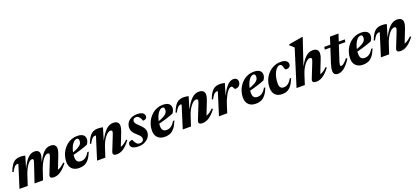

<svg xmlns="http://www.w3.org/2000/svg" viewBox="49 -1864 6549 3016"><g transform="rotate(-20 3323.5 -356.0)"><path d="M691 -39 665.5 -71.5Q688 -70.5 711.2 -77.8Q734.5 -85 762 -103.2Q789.5 -121.5 822.5 -154L837.5 -140Q796.5 -85 758 -51.2Q719.5 -17.5 683.5 -2.2Q647.5 13 612.5 13Q569 13 555.2 -3.2Q541.5 -19.5 554.5 -53.5L647 -286Q657.5 -312.5 661.5 -325.2Q665.5 -338 665.5 -347Q665.5 -358.5 659 -365Q652.5 -371.5 638.5 -371.5Q622 -371.5 602 -357.8Q582 -344 561 -317Q540 -290 519.8 -250Q499.5 -210 481.5 -158L429 0H286.5L385.5 -293.5Q391 -310.5 394.2 -321.2Q397.5 -332 398.8 -338.8Q400 -345.5 400 -350Q400 -361 393.8 -366Q387.5 -371 375 -371Q358 -371 338.5 -356.5Q319 -342 298.8 -313.8Q278.5 -285.5 259 -245.2Q239.5 -205 223 -154L173 0H35L151.5 -370.5Q152 -375 150 -377.5Q148 -380 143.5 -380Q127 -380 111.2 -372.8Q95.5 -365.5 78.2 -344.2Q61 -323 38.5 -280.5L19.5 -288Q45.5 -358.5 74.8 -398.5Q104 -438.5 138.2 -454.8Q172.5 -471 213 -471Q230 -471 243.5 -470Q257 -469 270.2 -466.8Q283.5 -464.5 299.5 -460.5L230.5 -228L226.5 -234Q260 -306 289.5 -352.5Q319 -399 346.2 -425Q373.5 -451 400 -461.5Q426.5 -472 453.5 -472Q496.5 -472 516.8 -452Q537 -432 537 -398.5Q537 -384.5 533.5 -367Q530 -349.5 521.5 -323.5L491 -220.5H481.5Q516 -295 546.5 -344Q577 -393 605.5 -421Q634 -449 662.2 -460.8Q690.5 -472.5 720.5 -472.5Q771 -472.5 792.8 -450Q814.5 -427.5 814.5 -393.5Q814.5 -375 809 -350.8Q803.5 -326.5 789.5 -290.5Z M1148 -431.5Q1127 -431.5 1107.2 -416.8Q1087.5 -402 1070.5 -376.2Q1053.5 -350.5 1041 -317.5Q1028.5 -284.5 1021.2 -247.2Q1014 -210 1014 -172.5Q1014 -122.5 1034.5 -100.8Q1055 -79 1091.5 -79Q1118.5 -79 1142.2 -87.5Q1166 -96 1189 -117.5Q1212 -139 1234.5 -178.5L1258 -178Q1227.5 -102 1193.5 -60.5Q1159.5 -19 1120.5 -3Q1081.5 13 1034.5 13Q981 13 944.5 -6.5Q908 -26 889.5 -62.2Q871 -98.5 871 -147.5Q871 -198.5 885.5 -246.5Q900 -294.5 926.8 -335.2Q953.5 -376 990.2 -407Q1027 -438 1071.8 -455Q1116.5 -472 1167 -472Q1215.5 -472 1244.2 -459.2Q1273 -446.5 1285.8 -425.2Q1298.5 -404 1298.5 -378.5Q1298.5 -354 1289.5 -330.8Q1280.5 -307.5 1265 -289.5Q1237 -278 1203 -266.2Q1169 -254.5 1131.5 -243Q1094 -231.5 1055.2 -221.2Q1016.5 -211 979 -202L981 -236Q1030.5 -253 1065.5 -268.2Q1100.5 -283.5 1123.2 -297.8Q1146 -312 1158.5 -326.5Q1171 -341 1176 -356.5Q1181 -372 1181 -389Q1181 -403 1177.2 -412.5Q1173.5 -422 1166.2 -426.8Q1159 -431.5 1148 -431.5Z M1335.5 -280.5 1316.5 -288Q1342.5 -358.5 1371.8 -398.5Q1401 -438.5 1435.2 -454.8Q1469.5 -471 1510 -471Q1527.5 -471 1541 -470Q1554.5 -469 1568 -466.8Q1581.5 -464.5 1598 -460.5L1527 -222.5L1523 -228Q1556.5 -297 1587.8 -344Q1619 -391 1648.8 -419Q1678.5 -447 1708 -459.5Q1737.5 -472 1768 -472Q1820.5 -472 1842.8 -449Q1865 -426 1865 -391Q1865 -373 1859.8 -349.2Q1854.5 -325.5 1841 -290.5L1742 -39L1716.5 -71.5Q1738.5 -70.5 1762 -77.8Q1785.5 -85 1813 -103.2Q1840.5 -121.5 1873.5 -154L1888.5 -140Q1847.5 -85 1809 -51.2Q1770.5 -17.5 1734.5 -2.2Q1698.5 13 1663.5 13Q1620 13 1606.2 -3.2Q1592.5 -19.5 1605.5 -53.5L1698 -285.5Q1708.5 -312 1712.5 -324.8Q1716.5 -337.5 1716.5 -346Q1716.5 -358 1709.5 -364.8Q1702.5 -371.5 1687 -371.5Q1668 -371.5 1645.8 -356.2Q1623.5 -341 1600.5 -312.5Q1577.5 -284 1556.8 -243.8Q1536 -203.5 1520 -153.5L1470 0H1332L1448.5 -370.5Q1449 -375 1447 -377.5Q1445 -380 1440.5 -380Q1424 -380 1408.2 -372.8Q1392.5 -365.5 1375.2 -344.2Q1358 -323 1335.5 -280.5Z M1963.5 -118.5Q1967 -106 1973.2 -93.8Q1979.5 -81.5 1993.5 -61.5Q2008 -41.5 2023 -33.8Q2038 -26 2054.5 -26Q2076.5 -26 2092 -32.5Q2107.5 -39 2116 -51.5Q2124.5 -64 2124.5 -81Q2124.5 -94.5 2119 -108Q2113.5 -121.5 2099 -138.5Q2084.5 -155.5 2057 -178.5Q2029.5 -202 2012.8 -223.5Q1996 -245 1988.8 -266.5Q1981.5 -288 1981.5 -312Q1981.5 -356 2004 -392.2Q2026.5 -428.5 2068.8 -450.2Q2111 -472 2169 -472Q2214 -472 2241 -462Q2268 -452 2280.2 -435Q2292.5 -418 2292.5 -397Q2292.5 -379.5 2284.8 -367.5Q2277 -355.5 2262 -349.2Q2247 -343 2224 -343Q2222 -357 2216 -368.8Q2210 -380.5 2198.5 -398Q2186.5 -415.5 2172 -424.8Q2157.5 -434 2141.5 -434Q2113 -434 2098.5 -420Q2084 -406 2084 -383.5Q2084 -371.5 2089.8 -358.5Q2095.5 -345.5 2110.5 -328.5Q2125.5 -311.5 2153 -286Q2181 -260.5 2197.2 -238.2Q2213.5 -216 2220.5 -195Q2227.5 -174 2227.5 -153.5Q2227.5 -110 2201.8 -72Q2176 -34 2130.5 -10.5Q2085 13 2025.5 13Q1978.5 13 1949 3.2Q1919.5 -6.5 1906 -23.5Q1892.5 -40.5 1892.5 -61Q1892.5 -79 1900.5 -91.8Q1908.5 -104.5 1924.5 -111.5Q1940.5 -118.5 1963.5 -118.5Z M2580 -431.5Q2559 -431.5 2539.2 -416.8Q2519.5 -402 2502.5 -376.2Q2485.5 -350.5 2473 -317.5Q2460.5 -284.5 2453.2 -247.2Q2446 -210 2446 -172.5Q2446 -122.5 2466.5 -100.8Q2487 -79 2523.5 -79Q2550.5 -79 2574.2 -87.5Q2598 -96 2621 -117.5Q2644 -139 2666.5 -178.5L2690 -178Q2659.5 -102 2625.5 -60.5Q2591.5 -19 2552.5 -3Q2513.5 13 2466.5 13Q2413 13 2376.5 -6.5Q2340 -26 2321.5 -62.2Q2303 -98.5 2303 -147.5Q2303 -198.5 2317.5 -246.5Q2332 -294.5 2358.8 -335.2Q2385.5 -376 2422.2 -407Q2459 -438 2503.8 -455Q2548.5 -472 2599 -472Q2647.5 -472 2676.2 -459.2Q2705 -446.5 2717.8 -425.2Q2730.5 -404 2730.5 -378.5Q2730.5 -354 2721.5 -330.8Q2712.5 -307.5 2697 -289.5Q2669 -278 2635 -266.2Q2601 -254.5 2563.5 -243Q2526 -231.5 2487.2 -221.2Q2448.5 -211 2411 -202L2413 -236Q2462.5 -253 2497.5 -268.2Q2532.5 -283.5 2555.2 -297.8Q2578 -312 2590.5 -326.5Q2603 -341 2608 -356.5Q2613 -372 2613 -389Q2613 -403 2609.2 -412.5Q2605.5 -422 2598.2 -426.8Q2591 -431.5 2580 -431.5Z M2767.5 -280.5 2748.5 -288Q2774.5 -358.5 2803.8 -398.5Q2833 -438.5 2867.2 -454.8Q2901.5 -471 2942 -471Q2959.5 -471 2973 -470Q2986.5 -469 3000 -466.8Q3013.5 -464.5 3030 -460.5L2959 -222.5L2955 -228Q2988.5 -297 3019.8 -344Q3051 -391 3080.8 -419Q3110.5 -447 3140 -459.5Q3169.5 -472 3200 -472Q3252.5 -472 3274.8 -449Q3297 -426 3297 -391Q3297 -373 3291.8 -349.2Q3286.5 -325.5 3273 -290.5L3174 -39L3148.5 -71.5Q3170.5 -70.5 3194 -77.8Q3217.5 -85 3245 -103.2Q3272.5 -121.5 3305.5 -154L3320.5 -140Q3279.5 -85 3241 -51.2Q3202.5 -17.5 3166.5 -2.2Q3130.5 13 3095.5 13Q3052 13 3038.2 -3.2Q3024.5 -19.5 3037.5 -53.5L3130 -285.5Q3140.5 -312 3144.5 -324.8Q3148.5 -337.5 3148.5 -346Q3148.5 -358 3141.5 -364.8Q3134.5 -371.5 3119 -371.5Q3100 -371.5 3077.8 -356.2Q3055.5 -341 3032.5 -312.5Q3009.5 -284 2988.8 -243.8Q2968 -203.5 2952 -153.5L2902 0H2764L2880.5 -370.5Q2881 -375 2879 -377.5Q2877 -380 2872.5 -380Q2856 -380 2840.2 -372.8Q2824.5 -365.5 2807.2 -344.2Q2790 -323 2767.5 -280.5Z M3486 -370.5Q3486.5 -375 3484.5 -377.5Q3482.5 -380 3478 -380Q3461.5 -380 3445.8 -372.8Q3430 -365.5 3412.8 -344.2Q3395.5 -323 3373 -280.5L3354 -288Q3380 -358.5 3409.2 -398.5Q3438.5 -438.5 3472.8 -454.8Q3507 -471 3547.5 -471Q3565 -471 3578.5 -470Q3592 -469 3605.5 -466.8Q3619 -464.5 3635.5 -460.5L3563 -216L3560 -228Q3601.5 -321 3639.2 -374.2Q3677 -427.5 3711.8 -449.8Q3746.5 -472 3779 -472Q3815 -472 3833 -453.5Q3851 -435 3851 -403.5Q3851 -378.5 3839.5 -359Q3828 -339.5 3808.8 -328Q3789.5 -316.5 3766 -316.5Q3754.5 -316.5 3748 -323.2Q3741.5 -330 3736 -344.5Q3730.5 -359 3724 -364.8Q3717.5 -370.5 3707.5 -370.5Q3694.5 -370.5 3679 -360.5Q3663.5 -350.5 3646.8 -330.2Q3630 -310 3613 -280Q3596 -250 3579 -210.5Q3562 -171 3546.5 -122L3508 0H3369.5Z M4100 -431.5Q4079 -431.5 4059.2 -416.8Q4039.5 -402 4022.5 -376.2Q4005.5 -350.5 3993 -317.5Q3980.5 -284.5 3973.2 -247.2Q3966 -210 3966 -172.5Q3966 -122.5 3986.5 -100.8Q4007 -79 4043.5 -79Q4070.5 -79 4094.2 -87.5Q4118 -96 4141 -117.5Q4164 -139 4186.5 -178.5L4210 -178Q4179.5 -102 4145.5 -60.5Q4111.5 -19 4072.5 -3Q4033.5 13 3986.5 13Q3933 13 3896.5 -6.5Q3860 -26 3841.5 -62.2Q3823 -98.5 3823 -147.5Q3823 -198.5 3837.5 -246.5Q3852 -294.5 3878.8 -335.2Q3905.5 -376 3942.2 -407Q3979 -438 4023.8 -455Q4068.5 -472 4119 -472Q4167.5 -472 4196.2 -459.2Q4225 -446.5 4237.8 -425.2Q4250.5 -404 4250.5 -378.5Q4250.5 -354 4241.5 -330.8Q4232.5 -307.5 4217 -289.5Q4189 -278 4155 -266.2Q4121 -254.5 4083.5 -243Q4046 -231.5 4007.2 -221.2Q3968.5 -211 3931 -202L3933 -236Q3982.5 -253 4017.5 -268.2Q4052.5 -283.5 4075.2 -297.8Q4098 -312 4110.5 -326.5Q4123 -341 4128 -356.5Q4133 -372 4133 -389Q4133 -403 4129.2 -412.5Q4125.5 -422 4118.2 -426.8Q4111 -431.5 4100 -431.5Z M4540 -429.5Q4516 -429.5 4493.2 -408.8Q4470.5 -388 4452.2 -352.2Q4434 -316.5 4423.2 -270Q4412.5 -223.5 4412.5 -172.5Q4412.5 -122.5 4429.8 -100.8Q4447 -79 4485 -79Q4509.5 -79 4531.5 -88.2Q4553.5 -97.5 4574.8 -119Q4596 -140.5 4618 -178.5L4641 -178Q4611.5 -104 4579.5 -62.5Q4547.5 -21 4510.2 -4Q4473 13 4427 13Q4349.5 13 4309.5 -29.8Q4269.5 -72.5 4269.5 -147.5Q4269.5 -215.5 4292.8 -274.2Q4316 -333 4357.2 -377.5Q4398.5 -422 4452.5 -447Q4506.5 -472 4567.5 -472Q4633 -472 4661.5 -449.2Q4690 -426.5 4690 -393.5Q4690 -365 4670.2 -348.5Q4650.5 -332 4619 -332Q4606 -331.5 4598 -342.8Q4590 -354 4584.5 -380Q4579 -406.5 4568 -418Q4557 -429.5 4540 -429.5Z M4854.5 -153.5 4805 0H4666.5L4856.5 -608Q4848 -617.5 4837.5 -627.2Q4827 -637 4815.2 -646.8Q4803.5 -656.5 4789.5 -666.5L4795 -685.5L5019.5 -723.5H5033L4865 -224.5L4859 -231Q4892.5 -299.5 4923.5 -346Q4954.5 -392.5 4984 -420Q5013.5 -447.5 5043 -459.8Q5072.5 -472 5103 -472Q5155 -472 5177.5 -449Q5200 -426 5200 -391Q5200 -373 5194.8 -349.2Q5189.5 -325.5 5175.5 -290.5L5076.5 -39L5051 -71.5Q5073.5 -70.5 5097 -77.8Q5120.5 -85 5147.8 -103.2Q5175 -121.5 5208.5 -154L5223 -140Q5182.5 -85 5143.8 -51.2Q5105 -17.5 5069 -2.2Q5033 13 4998.5 13Q4955 13 4941 -3.2Q4927 -19.5 4940.5 -53.5L5032.5 -285.5Q5043 -312 5047 -324.8Q5051 -337.5 5051 -346Q5051 -358 5044 -364.8Q5037 -371.5 5021.5 -371.5Q5002.5 -371.5 4980.2 -356.2Q4958 -341 4935 -312.5Q4912 -284 4891.2 -243.8Q4870.5 -203.5 4854.5 -153.5Z M5289 -415 5298 -459H5641.5L5632.5 -415ZM5449 -183Q5441 -158.5 5437 -143.5Q5433 -128.5 5431.8 -120Q5430.5 -111.5 5430.5 -105.5Q5430.5 -95.5 5435 -91.2Q5439.5 -87 5448 -87Q5459 -87 5474 -95.5Q5489 -104 5509.5 -123.5Q5530 -143 5557.5 -176L5576 -162Q5543 -110 5512.8 -76.2Q5482.5 -42.5 5455 -22.8Q5427.5 -3 5402.5 5Q5377.5 13 5355 13Q5324.5 13 5304 -4.2Q5283.5 -21.5 5283.5 -66.5Q5283.5 -83.5 5288.8 -111.2Q5294 -139 5307 -180L5436 -579.5H5578.5Z M5892.5 -431.5Q5871.5 -431.5 5851.8 -416.8Q5832 -402 5815 -376.2Q5798 -350.5 5785.5 -317.5Q5773 -284.5 5765.8 -247.2Q5758.5 -210 5758.5 -172.5Q5758.5 -122.5 5779 -100.8Q5799.5 -79 5836 -79Q5863 -79 5886.8 -87.5Q5910.5 -96 5933.5 -117.5Q5956.5 -139 5979 -178.5L6002.5 -178Q5972 -102 5938 -60.5Q5904 -19 5865 -3Q5826 13 5779 13Q5725.5 13 5689 -6.5Q5652.5 -26 5634 -62.2Q5615.5 -98.5 5615.5 -147.5Q5615.5 -198.5 5630 -246.5Q5644.5 -294.5 5671.2 -335.2Q5698 -376 5734.8 -407Q5771.5 -438 5816.2 -455Q5861 -472 5911.5 -472Q5960 -472 5988.8 -459.2Q6017.5 -446.5 6030.2 -425.2Q6043 -404 6043 -378.5Q6043 -354 6034 -330.8Q6025 -307.5 6009.5 -289.5Q5981.5 -278 5947.5 -266.2Q5913.5 -254.5 5876 -243Q5838.5 -231.5 5799.8 -221.2Q5761 -211 5723.5 -202L5725.5 -236Q5775 -253 5810 -268.2Q5845 -283.5 5867.8 -297.8Q5890.5 -312 5903 -326.5Q5915.5 -341 5920.5 -356.5Q5925.5 -372 5925.5 -389Q5925.5 -403 5921.8 -412.5Q5918 -422 5910.8 -426.8Q5903.5 -431.5 5892.5 -431.5Z M6080 -280.5 6061 -288Q6087 -358.5 6116.2 -398.5Q6145.5 -438.5 6179.8 -454.8Q6214 -471 6254.5 -471Q6272 -471 6285.5 -470Q6299 -469 6312.5 -466.8Q6326 -464.5 6342.5 -460.5L6271.5 -222.5L6267.5 -228Q6301 -297 6332.2 -344Q6363.5 -391 6393.2 -419Q6423 -447 6452.5 -459.5Q6482 -472 6512.5 -472Q6565 -472 6587.2 -449Q6609.5 -426 6609.5 -391Q6609.5 -373 6604.2 -349.2Q6599 -325.5 6585.5 -290.5L6486.5 -39L6461 -71.5Q6483 -70.5 6506.5 -77.8Q6530 -85 6557.5 -103.2Q6585 -121.5 6618 -154L6633 -140Q6592 -85 6553.5 -51.2Q6515 -17.5 6479 -2.2Q6443 13 6408 13Q6364.5 13 6350.8 -3.2Q6337 -19.5 6350 -53.5L6442.5 -285.5Q6453 -312 6457 -324.8Q6461 -337.5 6461 -346Q6461 -358 6454 -364.8Q6447 -371.5 6431.5 -371.5Q6412.5 -371.5 6390.2 -356.2Q6368 -341 6345 -312.5Q6322 -284 6301.2 -243.8Q6280.5 -203.5 6264.5 -153.5L6214.5 0H6076.5L6193 -370.5Q6193.5 -375 6191.5 -377.5Q6189.5 -380 6185 -380Q6168.5 -380 6152.8 -372.8Q6137 -365.5 6119.8 -344.2Q6102.5 -323 6080 -280.5Z"/></g></svg>

Font: Newsreader 36pt
Style: Bold Italic
Weight: 700
Italic angle: -17°
Designer: Hugues Gentile
Foundry: Production Type
Version: Version 1.003